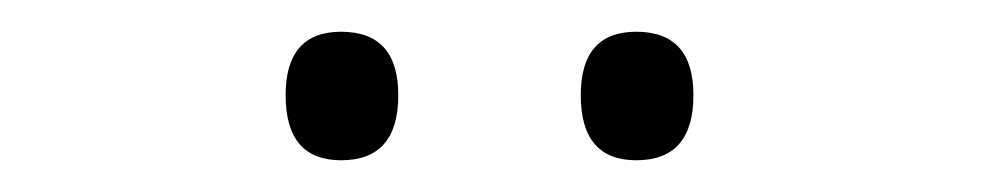

<svg xmlns="http://www.w3.org/2000/svg" viewBox="-20 -740 618 121"><path d="M160 -680Q160 -720 195 -720Q231 -720 231 -680Q231 -639 195 -639Q160 -639 160 -680ZM346 -680Q346 -720 381 -720Q417 -720 417 -680Q417 -639 381 -639Q346 -639 346 -680Z"/></svg>

Font: Noto Sans Tamil Light
Style: Regular
Weight: 300
Designer: Jelle Bosma - Monotype Design Team
Foundry: Monotype Imaging Inc.
Version: Version 2.004; ttfautohint (v1.8.4.7-5d5b)